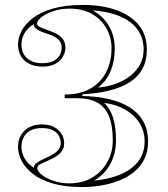

<svg xmlns="http://www.w3.org/2000/svg" viewBox="-20 -743 681 778"><path d="M313 15Q243 15 193.5 0.5Q144 -14 113 -38.5Q82 -63 67.5 -91.5Q53 -120 53 -147Q53 -175 65 -195.5Q77 -216 98.5 -227.5Q120 -239 150 -239Q181 -239 200.5 -227.5Q220 -216 230 -199.5Q240 -183 240 -163Q240 -142 229 -128.5Q218 -115 202 -106Q186 -97 169.5 -90Q153 -83 142 -77Q131 -71 131 -61Q131 -54 140 -43.5Q149 -33 166 -23.5Q183 -14 207.5 -7Q232 0 261 0Q314 0 353.5 -23.5Q393 -47 415 -86.5Q437 -126 437 -174Q437 -233 422 -271Q407 -309 375 -327Q343 -345 293 -345H242V-360Q306 -360 348 -385Q390 -410 411 -452.5Q432 -495 432 -547Q432 -593 410.5 -629.5Q389 -666 351.5 -687Q314 -708 264 -708Q233 -708 208.5 -701.5Q184 -695 166.5 -685.5Q149 -676 139.5 -665.5Q130 -655 130 -648Q130 -639 141.5 -633.5Q153 -628 170.5 -622Q188 -616 205 -608Q222 -600 233.5 -586Q245 -572 245 -550Q245 -531 234.5 -513Q224 -495 203.5 -484Q183 -473 152 -473Q122 -473 99.5 -484Q77 -495 65 -515.5Q53 -536 53 -562Q53 -590 67.5 -618Q82 -646 113.5 -670Q145 -694 195 -708.5Q245 -723 316 -723Q392 -723 450.5 -702.5Q509 -682 542 -642Q575 -602 575 -542Q575 -497 557 -464Q539 -431 505 -409.5Q471 -388 422.5 -376Q374 -364 314 -361V-354Q372 -353 421 -341.5Q470 -330 505.5 -308Q541 -286 560.5 -251.5Q580 -217 580 -169Q580 -129 565 -98.5Q550 -68 523.5 -46.5Q497 -25 463 -11.5Q429 2 390.5 8.5Q352 15 313 15ZM445 -547Q445 -495 428 -454.5Q411 -414 377 -388Q419 -392 453 -405Q487 -418 511 -438Q535 -458 548.5 -484Q562 -510 562 -542Q562 -611 509.5 -652Q457 -693 355 -701Q398 -678 421.5 -637.5Q445 -597 445 -547ZM450 -174Q450 -121 427 -78.5Q404 -36 361 -11Q460 -21 513 -62Q566 -103 566 -169Q566 -211 545.5 -244Q525 -277 488 -298.5Q451 -320 402 -326Q426 -304 438 -266.5Q450 -229 450 -174ZM67 -562Q67 -528 89 -507.5Q111 -487 152 -487Q180 -487 197 -496Q214 -505 222 -519.5Q230 -534 230 -550Q230 -569 217 -582.5Q204 -596 175 -605Q143 -615 130 -624Q117 -633 116 -645Q90 -628 78.5 -607Q67 -586 67 -562ZM67 -147Q67 -125 79 -102.5Q91 -80 117 -63Q117 -74 129 -83Q141 -92 172 -106Q201 -119 213.5 -132.5Q226 -146 226 -163Q226 -179 218.5 -193Q211 -207 194 -215.5Q177 -224 150 -224Q109 -224 88 -203Q67 -182 67 -147Z"/></svg>

Font: Kalnia Glaze Thin Medium
Style: Regular
Weight: 500
Version: Version 1.110